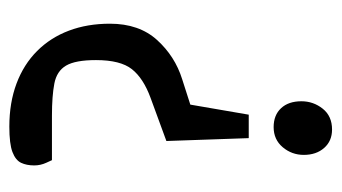

<svg xmlns="http://www.w3.org/2000/svg" viewBox="-176 -526 714 401"><g transform="rotate(-90 180.5 -326.0)"><path d="M86 -335 176 -368Q217 -383 236 -407Q255 -431 255 -482Q255 -525 243.5 -544.5Q232 -564 206 -569Q180 -574 139 -574H46Q46 -574 40.5 -586Q35 -598 35 -611Q35 -627 40.5 -638.5Q46 -650 63 -656.5Q80 -663 116 -663Q166 -663 206 -648Q246 -633 274 -605Q302 -577 316.5 -538.5Q331 -500 331 -453Q331 -392 297 -354.5Q263 -317 215 -302L162 -285L141 -163H92ZM110 11Q86 11 71.5 -5.5Q57 -22 57 -48Q57 -73 73 -92Q89 -111 115 -111Q140 -111 154.5 -95.5Q169 -80 169 -53Q169 -28 153.5 -8.5Q138 11 110 11Z"/></g></svg>

Font: Faustina VF Beta
Style: Regular
Weight: 400
Designer: Alfonso Garcia
Foundry: Omnibus-Type
Version: Version 1.006